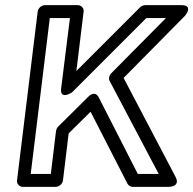

<svg xmlns="http://www.w3.org/2000/svg" viewBox="-20 -699 749 744"><path d="M282 -679H154C139 -679 127 -665 126 -654L46 0C44 15 57 25 68 25H196C211 25 223 11 224 0L246 -182L331 -266L474 13C478 20 486 25 494 25H634C634 25 681 26 660 -14L459 -397L697 -638C697 -638 732 -679 683 -679H542C535 -679 527 -675 522 -670L276 -424L304 -654C306 -669 293 -679 282 -679ZM251 -629 217 -357C211 -309 259 -341 259 -341L547 -629H623L411 -415C403 -407 400 -394 405 -385L595 -25H514L363 -321C348 -350 325 -327 323 -325L205 -208C201 -204 198 -197 197 -191L177 -25H99L173 -629Z"/></svg>

Font: Falling Sky
Style: ExtOuObl
Weight: 400
Designer: Paul D. Hunt
Foundry: Adobe Systems Incorporated
Version: Version 1.02